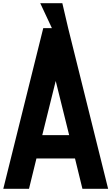

<svg xmlns="http://www.w3.org/2000/svg" viewBox="-28 -1175 692 1195"><path d="M-7.5 0H152.5L198.8 -188.8H438.8L485 0H645L396.2 -1000L360 -1155H222.5L295 -1000H241.2ZM235 -333.8 318.8 -671.2 402.5 -333.8Z"/></svg>

Font: Basalte Marquee
Style: Regular
Weight: 400
Designer: Ange Degheest & Benjamin Gomez & Eugénie Bidaut
Foundry: Velvetyne Type Foundry
Version: Version 1.000;FEAKit 1.0